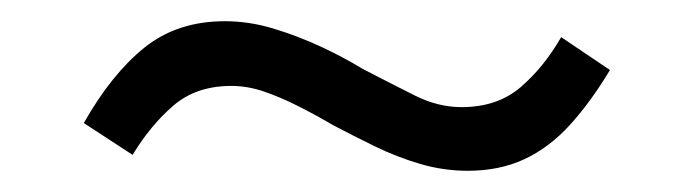

<svg xmlns="http://www.w3.org/2000/svg" viewBox="-20 -378 640 181"><path d="M421 -217Q398 -217 376 -223.5Q354 -230 333.5 -240Q313 -250 294 -260Q277 -270 260 -278.5Q243 -287 228 -292Q213 -297 198 -297Q165 -297 143.5 -278.5Q122 -260 105 -232L59 -262Q85 -308 116 -333Q147 -358 192 -358Q215 -358 238 -351Q261 -344 282.5 -334Q304 -324 322 -313Q349 -299 371 -288Q393 -277 415 -277Q449 -277 471 -296Q493 -315 509 -343L555 -312Q537 -282 517.5 -260.5Q498 -239 474.5 -228Q451 -217 421 -217Z"/></svg>

Font: Nunito Sans 12pt ExtraLight 12pt
Style: Italic
Weight: 400
Italic angle: -9°
Version: Version 3.101;gftools[0.9.27]